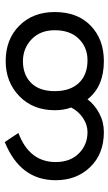

<svg xmlns="http://www.w3.org/2000/svg" viewBox="159 -626 466 825"><g transform="rotate(90 392.5 -213.0)"><path d="M406.2 -355.5Q429.7 -386.7 466.8 -406.2Q503.9 -425.8 546.9 -425.8Q640.6 -425.8 697.3 -367.2Q753.9 -308.6 753.9 -218.8Q753.9 -66.4 589.8 0L550.8 -58.6Q675.8 -105.5 675.8 -218.8Q675.8 -281.2 638.7 -318.4Q601.6 -355.5 546.9 -355.5Q515.6 -355.5 486.3 -335.9Q457 -316.4 441.4 -285.2Q453.1 -253.9 453.1 -214.8Q453.1 -121.1 392.6 -62.5Q332 -3.9 242.2 -3.9Q148.4 -3.9 89.8 -62.5Q31.2 -121.1 31.2 -214.8Q31.2 -312.5 89.8 -369.1Q148.4 -425.8 242.2 -425.8Q351.6 -425.8 406.2 -355.5ZM242.2 -78.1Q300.8 -78.1 335.9 -113.3Q371.1 -148.4 371.1 -214.8Q371.1 -281.2 335.9 -318.4Q300.8 -355.5 238.3 -355.5Q183.6 -355.5 146.5 -318.4Q109.4 -281.2 109.4 -214.8Q109.4 -152.3 148.4 -115.2Q187.5 -78.1 242.2 -78.1Z"/></g></svg>

Font: 和音 by 宁静之雨，公众号njzyshare
Style: Regular
Weight: 400
Designer: Steve Matteson
Foundry: Ascender Corporation
Version: Version 6.00;June 8, 2018;FontCreator 11.0.0.2388 32-bit